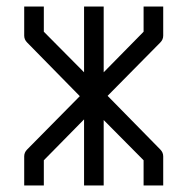

<svg xmlns="http://www.w3.org/2000/svg" viewBox="-20 -617 580 587"><path d="M237 -597H297V-396L419 -520V-597H479V-508Q479 -496 470 -487L309 -324L470 -160Q479 -151 479 -139V-50H419V-127L297 -250V-50H237V-252L114 -127V-50H54V-139Q54 -151 63 -160L224 -323L63 -487Q54 -496 54 -508V-597H114V-520L237 -396Z"/></svg>

Font: ibm3270
Style: Regular
Weight: 400
Monospace: yes
Version: Version 2.0.3